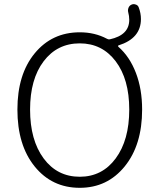

<svg xmlns="http://www.w3.org/2000/svg" viewBox="-20 -899 766 932"><path d="M367.2 -41Q475.6 -41 541.5 -129.9Q607.4 -218.8 607.4 -367.2Q607.4 -514.6 541.5 -601.6Q475.6 -688.5 367.2 -688.5Q257.8 -688.5 191.9 -601.6Q126 -514.6 126 -367.2Q126 -218.8 191.9 -129.9Q257.8 -41 367.2 -41ZM602.5 -838.9Q599.6 -849.6 603.5 -860.4Q607.4 -871.1 617.2 -876Q623 -878.9 628.9 -878.9Q633.8 -878.9 638.7 -877Q649.4 -874 653.3 -863.3Q664.1 -835 664.1 -806.6Q664.1 -712.9 555.7 -678.7Q553.7 -678.7 553.2 -676.3Q552.7 -673.8 554.7 -671.9Q609.4 -624 639.6 -545.4Q669.9 -466.8 669.9 -367.2Q669.9 -195.3 585.4 -91.3Q501 12.7 367.2 12.7Q232.4 12.7 148.4 -90.8Q64.5 -194.3 64.5 -367.2Q64.5 -538.1 148.4 -640.1Q232.4 -742.2 367.2 -742.2Q440.4 -742.2 499 -710.9Q504.9 -707 512.7 -708Q607.4 -728.5 607.4 -802.7Q607.4 -821.3 602.5 -838.9Z"/></svg>

Font: Gen Jyuu Gothic Light
Style: Regular
Weight: 200
Designer: [Source Han Sans]
Ryoko NISHIZUKA  (kana & ideographs); Paul D. Hunt (Latin, Greek & Cyrillic); Wenlong ZHANG  (bopomofo
Version: Version 1.002.20150607